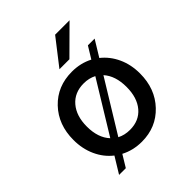

<svg xmlns="http://www.w3.org/2000/svg" viewBox="-207 -819 988 988"><g transform="rotate(-45 287.0 -325.5)"><path d="M287.5 8.5Q224 8.5 172 -19L132.5 46H83.5L137 -41.5Q93 -76 68.8 -129.2Q44.5 -182.5 44.5 -247Q44.5 -358 112.8 -429.8Q181 -501.5 287.5 -501.5Q350.5 -501.5 402 -474.5L441.5 -539H490.5L437 -451.5Q480.5 -417 504.8 -364.2Q529 -311.5 529 -247Q529 -136 460.5 -63.8Q392 8.5 287.5 8.5ZM142 -247Q142 -165.5 185 -119.5L356.5 -400Q326 -416 287.5 -416Q220.5 -416 181.2 -370.2Q142 -324.5 142 -247ZM218 -94Q248.5 -78 287.5 -78Q354 -78 392.5 -123.5Q431 -169 431 -247Q431 -328 389.5 -374ZM251 -555.5 361 -697H466L323.5 -555.5Z"/></g></svg>

Font: HK Grotesk Medium
Style: Regular
Weight: 500
Designer: Alfredo Marco Pradil
Foundry: Hanken Design Co.
Version: Version 3.001;FEAKit 1.0